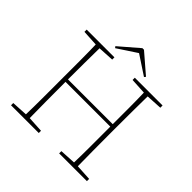

<svg xmlns="http://www.w3.org/2000/svg" viewBox="-210 -1028 1213 1213"><g transform="rotate(45 397.0 -421.0)"><path d="M488 -656V-676H736V-656L629 -650Q628 -580 627.5 -509Q627 -438 627 -367V-310Q627 -239 627.5 -168Q628 -97 629 -26L736 -20V0H488V-20L595 -26Q597 -97 597 -174Q597 -251 597 -348H197Q197 -245 197.5 -169.5Q198 -94 199 -26L306 -20V0H58V-20L165 -26Q167 -97 167 -168Q167 -239 167 -310V-367Q167 -438 167 -509Q167 -580 165 -650L58 -656V-676H306V-656L199 -650Q198 -580 197.5 -509.5Q197 -439 197 -370H597Q597 -445 597 -514Q597 -583 595 -650ZM404 -842 534 -730 526 -720 397 -805 268 -720 260 -730 390 -842Z"/></g></svg>

Font: Source Serif 4 ExtraLight
Style: Regular
Weight: 200
Designer: Frank Grießhammer
Foundry: Adobe
Version: Version 4.005;hotconv 1.1.0;makeotfexe 2.6.0